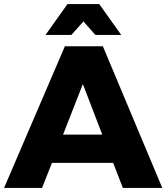

<svg xmlns="http://www.w3.org/2000/svg" viewBox="-25 -930 823 950"><path d="M778 0H583L535 -124H232L183 0H-5L296 -701H484ZM575 -757H447L388 -824L328 -757H200L309 -910H466ZM481 -264 385 -514 287 -264Z"/></svg>

Font: Argentum Novus
Style: Bold
Weight: 700
Designer: Julieta Ulanovsky (font) & Cristiano Sobral (main changes)
Foundry: Julieta Ulanovsky (font) & Cristiano Sobral (main changes)
Version: Version 3.00;November 27, 2020;FontCreator 13.0.0.2655 64-bi